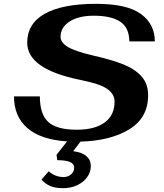

<svg xmlns="http://www.w3.org/2000/svg" viewBox="-20 -729 854 1002"><path d="M753 -232Q753 -114 654.5 -54Q556 6 400 10L362 60Q408 66 431 86Q454 106 454 137Q454 169 435 195.5Q416 222 383 237.5Q350 253 310 253Q267 253 240.5 241Q214 229 197 208L234 165Q269 195 311 195Q335 195 351 181Q367 167 367 146Q367 126 345.5 116.5Q324 107 279 107L275 79L330 9Q193 0 123 -60.5Q53 -121 53 -226H188Q188 -132 232.5 -92Q277 -52 381 -52Q475 -52 526.5 -90Q578 -128 578 -199Q578 -238 539.5 -265Q501 -292 399 -312Q122 -368 122 -506Q122 -606 214 -657.5Q306 -709 482 -709Q643 -709 715.5 -656Q788 -603 788 -513H655Q654 -586 606.5 -616.5Q559 -647 470 -647Q390 -647 343 -616.5Q296 -586 296 -537Q296 -508 332.5 -485Q369 -462 467 -439Q563 -417 622.5 -393.5Q682 -370 717.5 -331.5Q753 -293 753 -232Z"/></svg>

Font: Fahkwang
Style: Bold Italic
Weight: 700
Italic angle: -10°
Designer: Suppakit Chalermlarp | Katatrad Co.,Ltd.
Foundry: Cadson Demak Co.,Ltd.
Version: Version 1.000; ttfautohint (v1.6)